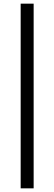

<svg xmlns="http://www.w3.org/2000/svg" viewBox="-20 -810 298 1050"><path d="M93 220H164V-790H93Z"/></svg>

Font: HB Figtree Prototype
Style: Regular
Weight: 400
Designer: Alfredo Marco Pradil
Foundry: Hanken Design Co.®
Version: Version 1.002;Glyphs 3.2 (3228)